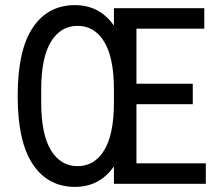

<svg xmlns="http://www.w3.org/2000/svg" viewBox="-20 -718 860 750"><path d="M273 12Q167 12 108 -76.5Q49 -165 49 -343Q49 -522 108 -610Q167 -698 273 -698Q369 -698 425 -618V-686H778V-606H513V-391H733V-311H513V-80H784V0H425V-68Q397 -28 359 -8Q321 12 273 12ZM283 -69Q349 -69 387 -131Q425 -193 425 -318V-368Q425 -493 387 -555Q349 -617 283 -617Q217 -617 179 -555Q141 -493 141 -368V-318Q141 -193 179 -131Q217 -69 283 -69Z"/></svg>

Font: Archivo Narrow
Style: Regular
Weight: 400
Designer: Hector Gatti
Foundry: Omnibus-Type
Version: Version 3.002